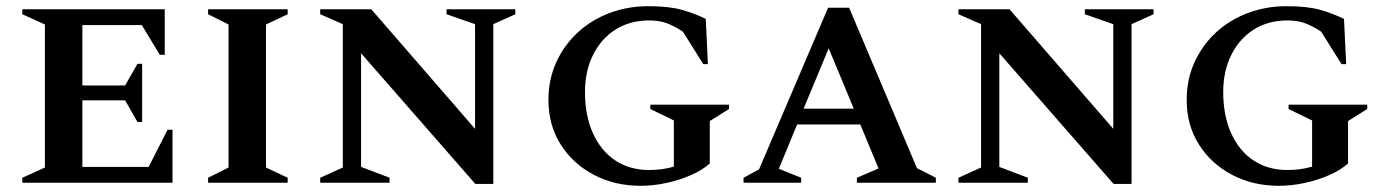

<svg xmlns="http://www.w3.org/2000/svg" viewBox="-20 -590 4473 620"><path d="M52 0V-16L125 -49V-511L52 -544V-560H512V-413H496L438 -509H246V-314H384L424 -384H439V-196H424L384 -266H246V-51H460L521 -171H537V0Z M652 0V-16L718 -49V-511L652 -544V-560H909V-544L839 -511V-49L909 -16V0Z M1014 0V-16L1087 -49V-512L1014 -544V-560H1179L1514 -174V-512L1422 -544V-560H1644V-544L1573 -512V4H1515L1146 -418V-51L1238 -16V0Z M2049 10Q1965 10 1897.5 -25.5Q1830 -61 1790.5 -123.5Q1751 -186 1751 -267Q1751 -334 1776.5 -389.5Q1802 -445 1846 -485.5Q1890 -526 1948.5 -548Q2007 -570 2073 -570Q2140 -570 2181 -558.5Q2222 -547 2259 -529L2266 -383H2251L2185 -488Q2154 -508 2130.5 -516Q2107 -524 2077 -524Q2014 -524 1967.5 -494.5Q1921 -465 1895 -412.5Q1869 -360 1869 -293Q1869 -216 1895 -159Q1921 -102 1967.5 -71.5Q2014 -41 2076 -41Q2096 -41 2116 -43.5Q2136 -46 2156 -52V-201L2080 -238V-252H2334V-238L2272 -199V-62Q2247 -40 2210 -24Q2173 -8 2131 1Q2089 10 2049 10Z M2381 0V-16L2431 -43L2654 -565H2722L2941 -47L3002 -16V0H2747V-16L2817 -46L2758 -188H2554L2495 -45L2567 -16V0ZM2575 -239H2737L2656 -434Z M3075 0V-16L3148 -49V-512L3075 -544V-560H3240L3575 -174V-512L3483 -544V-560H3705V-544L3634 -512V4H3576L3207 -418V-51L3299 -16V0Z M4110 10Q4026 10 3958.5 -25.5Q3891 -61 3851.5 -123.5Q3812 -186 3812 -267Q3812 -334 3837.5 -389.5Q3863 -445 3907 -485.5Q3951 -526 4009.5 -548Q4068 -570 4134 -570Q4201 -570 4242 -558.5Q4283 -547 4320 -529L4327 -383H4312L4246 -488Q4215 -508 4191.5 -516Q4168 -524 4138 -524Q4075 -524 4028.5 -494.5Q3982 -465 3956 -412.5Q3930 -360 3930 -293Q3930 -216 3956 -159Q3982 -102 4028.5 -71.5Q4075 -41 4137 -41Q4157 -41 4177 -43.5Q4197 -46 4217 -52V-201L4141 -238V-252H4395V-238L4333 -199V-62Q4308 -40 4271 -24Q4234 -8 4192 1Q4150 10 4110 10Z"/></svg>

Font: Spectral SC SemiBold
Style: Regular
Weight: 600
Designer: Jean-Baptiste Levee
Foundry: Production Type
Version: Version 2.001